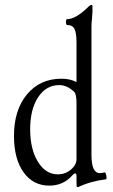

<svg xmlns="http://www.w3.org/2000/svg" viewBox="-20 -746 461 783"><path d="M299 17Q293 17 292.5 13.5Q292 10 292 -8V-28Q292 -39 286 -39Q282 -39 276 -32Q239 11 181 11Q115 11 76 -43.5Q37 -98 37 -192Q37 -297 90 -361Q143 -425 231 -425Q267 -425 292 -411V-573Q292 -611 284 -627.5Q276 -644 254 -644Q249 -644 249 -656Q249 -668 254 -668Q287 -668 335 -713Q347 -726 353 -726Q357 -726 357 -720Q358 -700 355.5 -675.5Q353 -651 353 -641V-114Q353 -40 387 -40Q393 -40 408 -43Q410 -43 412 -36Q414 -29 414.5 -23Q415 -17 413 -15Q349 -7 299 17ZM216 -35Q247 -35 270 -55Q292 -74 292 -97V-326Q292 -363 282 -372Q253 -399 222 -399Q168 -399 135.5 -349.5Q103 -300 103 -219Q103 -138 134.5 -86.5Q166 -35 216 -35Z"/></svg>

Font: Junicode Cond Light
Style: Regular
Weight: 300
Width: 3
Designer: Peter S. Baker
Version: Version 2.201